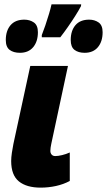

<svg xmlns="http://www.w3.org/2000/svg" viewBox="-20 -858 495 888"><path d="M168 9.8Q103 9.8 67.4 -19Q31.7 -47.9 31.7 -113.3Q31.7 -129.4 34.9 -151.4Q38.1 -173.3 42 -192.4L120.1 -553.2H294.4L217.3 -193.4Q215.3 -183.6 214.1 -175.8Q212.9 -168 212.9 -160.2Q212.9 -149.9 218.8 -143.1Q224.6 -136.2 235.8 -136.2Q248.5 -136.2 267.1 -140.6Q285.6 -145 302.7 -152.8V-21Q273.4 -5.4 238.8 2.2Q204.1 9.8 168 9.8ZM173.3 -685.5V-695.8Q180.2 -712.9 189.5 -740Q198.7 -767.1 206.8 -794.2Q214.8 -821.3 218.3 -837.9H355.5L354.5 -829.6Q343.8 -809.1 327.6 -783.7Q311.5 -758.3 293.7 -732.9Q275.9 -707.5 258.8 -685.5ZM72.3 -613.8Q42.5 -613.8 24.7 -627.2Q6.8 -640.6 6.8 -672.9Q6.8 -715.8 28.8 -741.5Q50.8 -767.1 92.3 -767.1Q117.7 -767.1 136.5 -754.2Q155.3 -741.2 155.3 -709Q155.3 -666 133.5 -639.9Q111.8 -613.8 72.3 -613.8ZM371.6 -613.8Q342.3 -613.8 324.7 -627.2Q307.1 -640.6 307.1 -672.9Q307.1 -715.8 328.9 -741.5Q350.6 -767.1 392.1 -767.1Q417.5 -767.1 436 -754.2Q454.6 -741.2 454.6 -709Q454.6 -666 432.9 -639.9Q411.1 -613.8 371.6 -613.8Z"/></svg>

Font: Open Sans SemiCondensed ExtraBold
Style: Italic
Weight: 800
Width: 4
Italic angle: -12°
Designer: Monotype Design Team
Foundry: Monotype Imaging Inc.
Version: Version 3.003